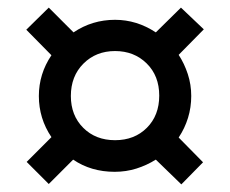

<svg xmlns="http://www.w3.org/2000/svg" viewBox="-20 -614 603 504"><path d="M389 -195Q365 -180 338 -171.5Q311 -163 281 -163Q219 -163 172 -195L108 -131L50 -189L115 -254Q82 -303 82 -362Q82 -420 115 -469L49 -536L108 -594L173 -529Q222 -562 282 -562Q339 -562 389 -529L455 -594L515 -537L449 -470Q464 -447 473 -419.5Q482 -392 482 -362Q482 -332 473.5 -304.5Q465 -277 449 -253L513 -188L456 -130ZM282 -246Q333 -246 365.5 -278.5Q398 -311 398 -363Q398 -415 365 -447.5Q332 -480 282 -480Q232 -480 199 -447Q166 -414 166 -362Q166 -311 198.5 -278.5Q231 -246 282 -246Z"/></svg>

Font: Noto Sans Mono SemiCondensed SemiBold
Style: Regular
Weight: 600
Width: 4
Designer: Monotype Design Team
Foundry: Monotype Imaging Inc.
Version: Version 2.014; ttfautohint (v1.8.4.7-5d5b)